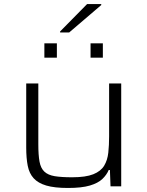

<svg xmlns="http://www.w3.org/2000/svg" viewBox="-20 -924 729 952"><path d="M317 8Q250 8 209.5 -4Q169 -16 147 -40Q125 -64 117.5 -102Q110 -140 110 -192V-510H170V-209Q170 -155 176 -122.5Q182 -90 200 -73Q218 -56 251 -50.5Q284 -45 338 -45Q405 -45 442.5 -60Q480 -75 496.5 -102.5Q513 -130 517 -167Q521 -204 521 -247V-510H581V0H528L525 -81H519Q509 -57 487.5 -36.5Q466 -16 425.5 -4Q385 8 317 8ZM200 -638V-709H262V-638ZM429 -638V-709H490V-638ZM278 -763V-768L412 -904H482V-899L323 -763Z"/></svg>

Font: Saira Expanded Light
Style: Regular
Weight: 300
Width: 7
Designer: Hector Gatti with collaboration of the Omnibus-Type team
Foundry: Omnibus-Type
Version: Version 1.101